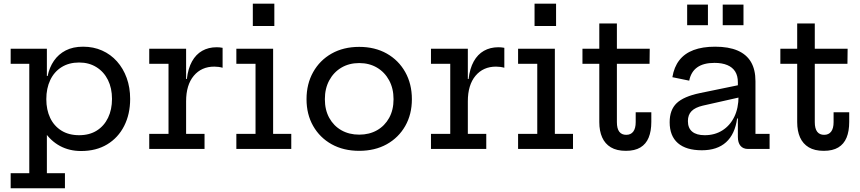

<svg xmlns="http://www.w3.org/2000/svg" viewBox="-20 -796 4596 1026"><path d="M37 210V129.5H136.5V-455H37V-535.5H230.5V-355.5L227.5 -286V-257.5L230.5 -202V129.5H327V210ZM413.5 11Q350.5 11 300.5 -16Q250.5 -43 216.2 -94.5Q182 -146 167 -220L227.5 -266Q227.5 -209.5 248 -166.2Q268.5 -123 308 -98.2Q347.5 -73.5 403 -73.5Q458 -73.5 497.2 -98.2Q536.5 -123 557.5 -166.8Q578.5 -210.5 578.5 -267.5Q578.5 -325 556.8 -368.8Q535 -412.5 495.2 -437.2Q455.5 -462 403 -462Q348.5 -462 309 -437.2Q269.5 -412.5 248.5 -368.2Q227.5 -324 227.5 -266L212 -390H234.5Q244 -436 268.2 -471.2Q292.5 -506.5 331.2 -526.5Q370 -546.5 424 -546.5Q479.5 -546.5 525.5 -526Q571.5 -505.5 605 -468Q638.5 -430.5 657 -379.5Q675.5 -328.5 675.5 -267.5Q675.5 -186 643.5 -123Q611.5 -60 552.8 -24.5Q494 11 413.5 11Z M974.5 -80.5H1073V0H777.5V-80.5H880.5V-455H777.5V-535.5H974.5ZM1169.5 -434Q1159 -437 1147.8 -438.5Q1136.5 -440 1125 -440Q1056.5 -440 1015.5 -391Q974.5 -342 974.5 -254.5L953.5 -374H978.5Q985 -430 1006 -467.8Q1027 -505.5 1060.5 -524.5Q1094 -543.5 1137.5 -543.5Q1146 -543.5 1153.8 -542.8Q1161.5 -542 1169.5 -540.5Z M1439.5 -80.5H1536.5V0H1243V-80.5H1345.5V-455H1243V-535.5H1439.5ZM1331 -776.5H1446V-657H1331Z M1899.5 10Q1815.5 10 1752.2 -25.2Q1689 -60.5 1653.5 -122.8Q1618 -185 1618 -266Q1618 -347.5 1653.5 -410.8Q1689 -474 1752.2 -509.8Q1815.5 -545.5 1899.5 -545.5Q1983.5 -545.5 2046.8 -509.8Q2110 -474 2145.5 -410.8Q2181 -347.5 2181 -266Q2181 -185 2145.5 -122.8Q2110 -60.5 2046.8 -25.2Q1983.5 10 1899.5 10ZM1899.5 -76.5Q1953.5 -76.5 1994.8 -100Q2036 -123.5 2059.5 -166Q2083 -208.5 2083 -266Q2083 -323 2059.5 -366.5Q2036 -410 1994.8 -434.5Q1953.5 -459 1899.5 -459Q1845.5 -459 1804.2 -434.5Q1763 -410 1739.5 -366.5Q1716 -323 1716 -266Q1716 -208.5 1739.5 -166Q1763 -123.5 1804.2 -100Q1845.5 -76.5 1899.5 -76.5Z M2480 -80.5H2578.5V0H2283V-80.5H2386V-455H2283V-535.5H2480ZM2675 -434Q2664.5 -437 2653.2 -438.5Q2642 -440 2630.5 -440Q2562 -440 2521 -391Q2480 -342 2480 -254.5L2459 -374H2484Q2490.5 -430 2511.5 -467.8Q2532.5 -505.5 2566 -524.5Q2599.5 -543.5 2643 -543.5Q2651.5 -543.5 2659.2 -542.8Q2667 -542 2675 -540.5Z M2945 -80.5H3042V0H2748.5V-80.5H2851V-455H2748.5V-535.5H2945ZM2836.5 -776.5H2951.5V-657H2836.5Z M3276.5 -143.5Q3276.5 -109 3289.2 -92.2Q3302 -75.5 3326.5 -75.5Q3351 -75.5 3364 -92.8Q3377 -110 3377 -143.5V-196H3460.5V-144.5Q3460.5 -95 3446.2 -60.5Q3432 -26 3402 -8Q3372 10 3324.5 10Q3275.5 10 3244.2 -8.8Q3213 -27.5 3197.8 -61.8Q3182.5 -96 3182.5 -143.5V-455H3092.5V-535.5H3182.5V-670.5H3276.5V-535.5H3452L3451 -455H3276.5Z M3977.5 0Q3951 0 3937 -16.8Q3923 -33.5 3923 -64.5V-200L3931.5 -219L3926.5 -281L3923 -317V-356.5Q3923 -390.5 3908.8 -413.5Q3894.5 -436.5 3866.5 -448.2Q3838.5 -460 3798 -460Q3739.5 -460 3706 -436.2Q3672.5 -412.5 3663 -365L3573 -383.5Q3582 -438 3610.2 -474.2Q3638.5 -510.5 3686.2 -528.5Q3734 -546.5 3801.5 -546.5Q3873.5 -546.5 3921.2 -526Q3969 -505.5 3993 -464.8Q4017 -424 4017 -362V-80.5H4092.5V0ZM3730.5 7Q3646.5 7 3602.5 -31.2Q3558.5 -69.5 3558.5 -143Q3558.5 -209 3596 -244.8Q3633.5 -280.5 3720 -298.5L3950.5 -346V-280L3735.5 -231.5Q3695 -222 3675.5 -202.2Q3656 -182.5 3656 -149Q3656 -111.5 3679 -92.5Q3702 -73.5 3746 -73.5Q3799.5 -73.5 3840.2 -99.2Q3881 -125 3903.8 -171.5Q3926.5 -218 3926.5 -281L3951.5 -163H3919Q3907.5 -79 3860 -36Q3812.5 7 3730.5 7ZM3652 -771.5H3763V-661.5H3652ZM3842 -771.5H3953V-661.5H3842Z M4334 -143.5Q4334 -109 4346.8 -92.2Q4359.5 -75.5 4384 -75.5Q4408.5 -75.5 4421.5 -92.8Q4434.5 -110 4434.5 -143.5V-196H4518V-144.5Q4518 -95 4503.8 -60.5Q4489.5 -26 4459.5 -8Q4429.5 10 4382 10Q4333 10 4301.8 -8.8Q4270.5 -27.5 4255.2 -61.8Q4240 -96 4240 -143.5V-455H4150V-535.5H4240V-670.5H4334V-535.5H4509.5L4508.5 -455H4334Z"/></svg>

Font: Hepta Slab Medium
Style: Regular
Weight: 500
Designer: Michael LaGattuta
Foundry: Michael LaGattuta
Version: Version 1.102